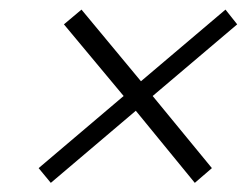

<svg xmlns="http://www.w3.org/2000/svg" viewBox="-20 -580 535 410"><path d="M306 -375 432.5 -221 396 -189.5 270 -343.5 88.5 -189.5 62.5 -221 244 -375 116.5 -528 154 -559.5 281 -406.5 461.5 -559.5 486.5 -528Z"/></svg>

Font: Russisch Sans ExtraLight
Style: Italic
Weight: 200
Width: 4
Italic angle: -10°
Designer: Michael Sharanda (font) & Cristiano Sobral (main changes)
Foundry: Michael Sharanda
Version: Version 2.00;September 8, 2020;FontCreator 13.0.0.2681 64-bi